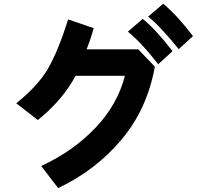

<svg xmlns="http://www.w3.org/2000/svg" viewBox="-20 -930 1040 1008"><path d="M65.4 -387.7Q178.7 -478.5 231.4 -568.8Q284.2 -659.2 337.9 -828.1L471.7 -782.2Q457 -727.5 434.6 -670.9H706.1L793 -580.1Q752.9 -357.4 617.7 -196.8Q482.4 -36.1 285.2 57.6L196.3 -58.6Q365.2 -136.7 481.4 -259.3Q597.7 -381.8 635.7 -532.2H377Q307.6 -403.3 178.7 -299.8ZM757.8 -842.8 836.9 -910.2Q910.2 -849.6 993.2 -740.2L918 -671.9Q883.8 -715.8 837.9 -765.6Q792 -815.4 757.8 -842.8ZM651.4 -763.7 729.5 -831.1Q802.7 -770.5 885.7 -661.1L810.5 -592.8Q724.6 -704.1 651.4 -763.7Z"/></svg>

Font: Gothic A1 Black
Style: Regular
Weight: 900
Version: Version 2.50